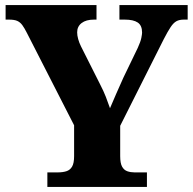

<svg xmlns="http://www.w3.org/2000/svg" viewBox="-20 -734 758 754"><path d="M166 0V-57H207Q226 -57 240.5 -61.5Q255 -66 263 -79.5Q271 -93 271 -121V-242L86 -604Q76 -624 67.5 -635.5Q59 -647 47.5 -652Q36 -657 15 -657H2V-714H359V-657H349Q318 -657 300.5 -643.5Q283 -630 283 -607Q283 -595 287 -580.5Q291 -566 298 -552L372 -405Q387 -376 395.5 -354Q404 -332 412 -309Q423 -335 436.5 -366Q450 -397 465 -430L521 -546Q532 -570 535 -585Q538 -600 538 -606Q538 -634 521 -645.5Q504 -657 470 -657H449V-714H717V-657H702Q684 -657 672.5 -650.5Q661 -644 650 -627.5Q639 -611 623 -580L452 -240V-121Q452 -93 459.5 -79.5Q467 -66 480 -61.5Q493 -57 508 -57H557V0Z"/></svg>

Font: Noto Serif Tibetan ExtraBold
Style: Regular
Weight: 800
Version: Version 2.103